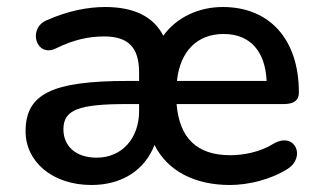

<svg xmlns="http://www.w3.org/2000/svg" viewBox="-20 -518 916 548"><path d="M241 10C329 10 393 -33 421 -104C459 -29 537 10 636 10C690 10 754 -6 801 -36C854 -70 822 -143 761 -108C721 -83 673 -75 637 -75C542 -75 492 -124 484 -221H790C818 -221 833 -231 833 -253V-255C833 -406 749 -498 616 -498C549 -498 485 -470 446 -416C418 -471 362 -498 280 -498C231 -498 173 -487 113 -460C58 -437 83 -352 140 -380C190 -405 235 -414 277 -414C346 -414 377 -383 377 -311V-287H345C128 -287 53 -250 53 -143C53 -57 129 10 241 10ZM161 -149C161 -205 205 -221 343 -221H377V-201C377 -123 328 -68 256 -68C196 -68 161 -101 161 -149ZM485 -287C494 -372 543 -421 618 -421C694 -421 737 -372 741 -287Z"/></svg>

Font: SN Pro Medium
Style: Regular
Weight: 500
Designer: Tobias Whetton
Foundry: Supernotes
Version: Version 1.003;Glyphs 3.3 (3324)